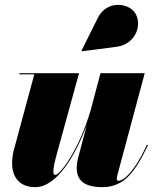

<svg xmlns="http://www.w3.org/2000/svg" viewBox="-20 -762 630 792"><path d="M461 -569C541 -579.5 569 -662.5 536 -710.5C509 -749.5 420.5 -762.5 383.5 -688L316.5 -553.5L318 -550.5ZM306 -460H60V-455.5H121.5L36.5 -141C14.5 -49 48 10 125.5 10C213 10 290.5 -117.5 338.5 -248L302 -110C299 -98.5 296.5 -83 296.5 -70C296.5 -18.5 326 10 403 10C494 10 539.5 -57 590.5 -163.5L586 -165C522.5 -27 477.5 -16 468.5 -16C464 -16 462 -19 462 -24C462 -28 462 -32.5 464 -39L577 -460H394.5L354.5 -309.5C306.5 -143 227 -40.5 208.5 -40.5C197.5 -40.5 194.5 -55 216 -133Z"/></svg>

Font: Bodoni* 36pt Fatface
Style: Italic
Weight: 900
Italic angle: -13°
Version: Version 2.3